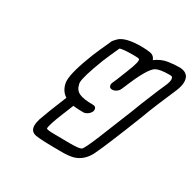

<svg xmlns="http://www.w3.org/2000/svg" viewBox="-172 -981 1173 1162"><g transform="rotate(30 415.0 -400.0)"><path d="M401 0Q255 0 218 -7Q176 -14 176 -57Q176 -77 184 -103Q201 -154 260 -298Q223 -321 212 -370Q210 -379 210 -391Q210 -452 268 -599Q286 -643 322 -721V-723Q329 -738 350 -758Q389 -794 499 -794Q537 -794 563 -789Q589 -784 599 -757Q638 -786 679.5 -793Q721 -800 760 -800Q804 -800 822 -772Q830 -756 830 -736Q830 -708 815 -672L758 -538Q734 -481 716 -431Q667 -306 630 -217Q600 -144 576 -94Q543 -27 479 -8Q447 0 401 0ZM422 -70Q483 -70 495.5 -79.5Q508 -89 552 -196L646 -429Q664 -479 719 -611L743 -666Q755 -693 755 -710Q755 -718 752 -723Q752 -731 732 -731Q665 -731 638 -716Q597 -692 534 -538L523 -513Q517 -498 503 -488.5Q489 -479 474 -479Q460 -479 455 -489Q452 -494 452 -501Q452 -507 454 -513L469 -547Q501 -626 514 -662Q526 -696 526 -711Q526 -717 524 -720Q520 -725 486 -725Q404 -725 389 -716Q356 -644 338 -600Q284 -460 284 -420Q284 -411 286 -407Q293 -371 323 -356.5Q353 -342 421 -342Q435 -342 441 -332Q444 -327 444 -320Q444 -314 442 -308Q435 -293 420.5 -283Q406 -273 392 -273Q350 -273 321 -277L298 -220L291 -203Q251 -105 251 -80V-79Q254 -71 310 -71H330Q366 -71 392 -70Z"/></g></svg>

Font: Bubblez Graffiti
Style: Italic
Weight: 400
Italic angle: -22.5°
Designer: GGBotNet
Foundry: GGBotNet
Version: 1.00